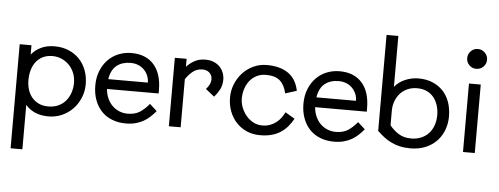

<svg xmlns="http://www.w3.org/2000/svg" viewBox="-71 -1211 4538 1746"><g transform="rotate(5 2198.0 -337.5)"><path d="M393.8 6.2Q322.5 6.2 270.6 -16.2Q218.8 -38.8 182.5 -80V325H75V-625H182.5V-540Q218.8 -583.8 271.2 -608.8Q323.8 -633.8 393.8 -633.8Q465 -633.8 522.5 -609.4Q580 -585 620.6 -542.5Q661.2 -500 683.1 -441.2Q705 -382.5 705 -315Q705 -247.5 680 -188.8Q655 -130 613.1 -86.9Q571.2 -43.8 514.4 -18.8Q457.5 6.2 393.8 6.2ZM182.5 -307.5Q182.5 -261.2 195 -220.6Q207.5 -180 233.1 -149.4Q258.8 -118.8 296.2 -101.2Q333.8 -83.8 382.5 -83.8Q435 -83.8 475 -102.5Q515 -121.2 541.9 -153.1Q568.8 -185 583.1 -227.5Q597.5 -270 597.5 -316.2Q597.5 -367.5 580 -409.4Q562.5 -451.2 532.5 -481.2Q502.5 -511.2 463.8 -527.5Q425 -543.8 382.5 -543.8Q331.2 -543.8 293.1 -524.4Q255 -505 230.6 -472.5Q206.2 -440 194.4 -397.5Q182.5 -355 182.5 -307.5Z M1097.5 8.8Q1028.8 8.8 971.9 -13.8Q915 -36.2 875.6 -78.1Q836.2 -120 814.4 -179.4Q792.5 -238.8 792.5 -311.2Q792.5 -386.2 816.9 -446.2Q841.2 -506.2 882.5 -548.1Q923.8 -590 978.8 -611.9Q1033.8 -633.8 1095 -633.8Q1227.5 -633.8 1300 -551.9Q1372.5 -470 1372.5 -321.2V-288.8H901.2Q905 -242.5 921.9 -204.4Q938.8 -166.2 966.2 -138.8Q993.8 -111.2 1030 -96.2Q1066.2 -81.2 1106.2 -81.2Q1176.2 -81.2 1220.6 -111.2Q1265 -141.2 1302.5 -187.5L1368.8 -127.5Q1345 -98.8 1318.1 -73.8Q1291.2 -48.8 1259.4 -30.6Q1227.5 -12.5 1188.1 -1.9Q1148.8 8.8 1097.5 8.8ZM1266.2 -378.8Q1266.2 -413.8 1253.1 -443.8Q1240 -473.8 1217.5 -496.2Q1195 -518.8 1163.8 -531.2Q1132.5 -543.8 1095 -543.8Q1018.8 -543.8 968.8 -504.4Q918.8 -465 905 -378.8Z M1797.5 -367.5Q1815 -385 1827.5 -409.4Q1840 -433.8 1840 -460Q1840 -495 1815.6 -518.1Q1791.2 -541.2 1752.5 -541.2Q1700 -541.2 1662.5 -510.6Q1625 -480 1598.8 -438.8V0H1491.2V-625H1598.8V-552.5Q1630 -586.2 1671.9 -609.4Q1713.8 -632.5 1771.2 -632.5Q1812.5 -632.5 1845 -619.4Q1877.5 -606.2 1900 -583.8Q1922.5 -561.2 1935 -530.6Q1947.5 -500 1947.5 -465Q1947.5 -412.5 1925.6 -372.5Q1903.8 -332.5 1877.5 -303.8Z M2323.8 8.8Q2256.2 8.8 2201.2 -15.6Q2146.2 -40 2106.2 -83.1Q2066.2 -126.2 2044.4 -184.4Q2022.5 -242.5 2022.5 -310Q2022.5 -372.5 2045.6 -430.6Q2068.8 -488.8 2110 -533.8Q2151.2 -578.8 2208.1 -605.6Q2265 -632.5 2331.2 -632.5Q2452.5 -632.5 2526.9 -580.6Q2601.2 -528.8 2622.5 -422.5L2518.8 -390Q2502.5 -465 2459.4 -503.8Q2416.2 -542.5 2331.2 -542.5Q2282.5 -542.5 2244.4 -522.5Q2206.2 -502.5 2181.2 -470Q2156.2 -437.5 2143.1 -395.6Q2130 -353.8 2130 -310Q2130 -268.8 2145.6 -228.1Q2161.2 -187.5 2188.8 -154.4Q2216.2 -121.2 2253.8 -101.2Q2291.2 -81.2 2336.2 -81.2Q2376.2 -81.2 2407.5 -93.1Q2438.8 -105 2463.8 -124.4Q2488.8 -143.8 2506.9 -168.8Q2525 -193.8 2537.5 -218.8L2623.8 -167.5Q2602.5 -128.8 2575 -96.2Q2547.5 -63.8 2511.2 -40Q2475 -16.2 2428.8 -3.8Q2382.5 8.8 2323.8 8.8Z M2997.5 8.8Q2928.8 8.8 2871.9 -13.8Q2815 -36.2 2775.6 -78.1Q2736.2 -120 2714.4 -179.4Q2692.5 -238.8 2692.5 -311.2Q2692.5 -386.2 2716.9 -446.2Q2741.2 -506.2 2782.5 -548.1Q2823.8 -590 2878.8 -611.9Q2933.8 -633.8 2995 -633.8Q3127.5 -633.8 3200 -551.9Q3272.5 -470 3272.5 -321.2V-288.8H2801.2Q2805 -242.5 2821.9 -204.4Q2838.8 -166.2 2866.2 -138.8Q2893.8 -111.2 2930 -96.2Q2966.2 -81.2 3006.2 -81.2Q3076.2 -81.2 3120.6 -111.2Q3165 -141.2 3202.5 -187.5L3268.8 -127.5Q3245 -98.8 3218.1 -73.8Q3191.2 -48.8 3159.4 -30.6Q3127.5 -12.5 3088.1 -1.9Q3048.8 8.8 2997.5 8.8ZM3166.2 -378.8Q3166.2 -413.8 3153.1 -443.8Q3140 -473.8 3117.5 -496.2Q3095 -518.8 3063.8 -531.2Q3032.5 -543.8 2995 -543.8Q2918.8 -543.8 2868.8 -504.4Q2818.8 -465 2805 -378.8Z M3696.2 8.8Q3642.5 8.8 3599.4 -1.2Q3556.2 -11.2 3519.4 -29.4Q3482.5 -47.5 3451.2 -71.9Q3420 -96.2 3391.2 -123.8V-1000H3498.8V-535Q3533.8 -580 3593.1 -605.6Q3652.5 -631.2 3716.2 -631.2Q3786.2 -631.2 3842.5 -608.1Q3898.8 -585 3938.8 -543.1Q3978.8 -501.2 4000 -441.9Q4021.2 -382.5 4021.2 -310Q4021.2 -242.5 3998.1 -183.8Q3975 -125 3933.1 -82.5Q3891.2 -40 3831.2 -15.6Q3771.2 8.8 3696.2 8.8ZM3498.8 -185Q3531.2 -142.5 3579.4 -111.9Q3627.5 -81.2 3695 -81.2Q3747.5 -81.2 3788.8 -99.4Q3830 -117.5 3857.5 -148.8Q3885 -180 3899.4 -221.9Q3913.8 -263.8 3913.8 -312.5Q3913.8 -362.5 3900 -404.4Q3886.2 -446.2 3860.6 -476.9Q3835 -507.5 3797.5 -524.4Q3760 -541.2 3711.2 -541.2Q3662.5 -541.2 3623.1 -523.8Q3583.8 -506.2 3556.2 -475.6Q3528.8 -445 3513.8 -404.4Q3498.8 -363.8 3498.8 -317.5Z M4140 -853.8Q4140 -891.2 4166.2 -918.1Q4192.5 -945 4230 -945Q4267.5 -945 4294.4 -918.1Q4321.2 -891.2 4321.2 -853.8Q4321.2 -816.2 4294.4 -790Q4267.5 -763.8 4230 -763.8Q4192.5 -763.8 4166.2 -790Q4140 -816.2 4140 -853.8ZM4176.2 -625H4283.8V0H4176.2Z"/></g></svg>

Font: Abordage
Style: Regular
Weight: 400
Designer: Ange Degheest & Eugénie Bidaut
Foundry: Velvetyne Type Foundry
Version: Version 1.000;FEAKit 1.0